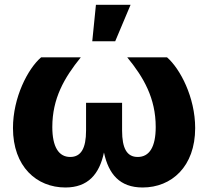

<svg xmlns="http://www.w3.org/2000/svg" viewBox="-20 -790 886 817"><path d="M258.3 7.8C354.5 7.8 402.8 -48.8 422.4 -141.1C441.9 -49.3 489.3 7.8 586.9 7.8C710 7.8 810.5 -81.1 810.5 -245.1C810.5 -376.5 746.1 -498 690.9 -545.9H521.5C591.3 -460.9 642.6 -372.1 642.6 -249.5C642.6 -164.6 615.7 -122.1 565.9 -122.1C520 -122.1 499.5 -158.7 499.5 -234.4V-352.5H346.2V-234.4C346.2 -158.7 324.7 -122.1 278.8 -122.1C230 -122.1 202.6 -164.6 202.6 -249.5C202.6 -370.6 252.9 -458.5 323.7 -545.9H154.8C98.6 -497.6 35.2 -375.5 35.2 -245.1C35.2 -81.1 135.7 7.8 258.3 7.8ZM372.6 -614.3H470.2L535.6 -769.5H388.2Z"/></svg>

Font: Inter ExtraBold
Style: Regular
Weight: 800
Designer: Rasmus Andersson
Foundry: rsms
Version: Version 4.001;git-9221beed3